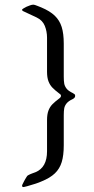

<svg xmlns="http://www.w3.org/2000/svg" viewBox="-20 -650 397 807"><path d="M177.7 -348.1V-491.7Q177.7 -518.1 168.2 -541.5Q158.7 -564.9 133.8 -576.7L77.6 -603Q72.8 -605 72.8 -608.9Q72.8 -611.3 79.6 -615.2Q90.3 -622.1 106 -627.4Q114.3 -630.4 120.1 -630.4Q125 -630.4 137.5 -625.2Q149.9 -620.1 153.8 -618.7Q189.9 -603.5 210.2 -584Q230.5 -564.5 239.3 -536.6Q248 -508.8 248 -466.8V-328.1Q248 -309.6 250 -298.6Q252 -287.6 260 -277.3Q268.1 -267.1 286.1 -258.8Q291.5 -255.9 293.7 -253.7Q295.9 -251.5 295.9 -247.1Q295.9 -238.8 286.1 -233.9Q268.1 -225.6 260 -215.6Q252 -205.6 250 -194.8Q248 -184.1 248 -165.5V-39.6Q248 2.9 239.5 31Q231 59.1 210.7 78.6Q190.4 98.1 153.8 112.8Q135.7 121.1 93.8 132.8Q81.5 136.2 79.6 136.2Q72.8 136.2 72.8 131.3Q72.8 127.4 75.2 123.5Q77.6 117.7 80.1 113.8Q82.5 109.9 84 106.4L89.4 97.2Q91.8 92.8 94 90.1Q96.2 87.4 99.6 85.9Q105.5 82.5 114.7 79.1Q124 75.7 129.4 73.7Q177.7 53.7 177.7 -14.2V-145.5Q177.7 -169.4 183.6 -185.1Q189.5 -200.7 200.2 -211.7Q210.9 -222.7 231 -237.8Q231.9 -238.3 234.1 -241Q236.3 -243.7 236.3 -247.1Q236.3 -249.5 235.1 -251.5Q233.9 -253.4 232.7 -254.4Q231.4 -255.4 231 -255.4Q210.4 -271 200 -282Q189.5 -293 183.6 -308.6Q177.7 -324.2 177.7 -348.1Z"/></svg>

Font: David Libre
Style: Regular
Weight: 400
Version: Version 1.000